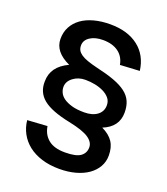

<svg xmlns="http://www.w3.org/2000/svg" viewBox="-144 -826 859 990"><g transform="rotate(20 286.0 -330.5)"><path d="M297 65Q243 65 200 51.5Q157 38 126.5 14Q96 -10 78 -43Q60 -76 56 -115L165 -122Q172 -77 204 -51Q236 -25 295 -25Q356 -25 380.5 -43Q405 -61 405 -92Q405 -121 373 -142.5Q341 -164 263 -180Q160 -201 115.5 -237.5Q71 -274 73 -334Q73 -416 162 -457Q74 -497 74 -568Q74 -605 89.5 -634Q105 -663 133 -683.5Q161 -704 201.5 -715Q242 -726 291 -726Q386 -726 445 -680.5Q504 -635 515 -552L408 -546Q400 -590 367.5 -613.5Q335 -637 283 -637Q240 -637 212.5 -619Q185 -601 185 -572Q185 -557 191 -546Q197 -535 210.5 -525.5Q224 -516 246.5 -508Q269 -500 302 -492Q360 -479 400.5 -464Q441 -449 466.5 -429.5Q492 -410 503.5 -384Q515 -358 515 -323Q515 -244 433 -211Q475 -191 494.5 -161.5Q514 -132 514 -87Q514 -53 498 -25Q482 3 453.5 23Q425 43 385 54Q345 65 297 65ZM318 -253Q363 -253 389.5 -273Q416 -293 416 -327Q416 -350 402.5 -366Q389 -382 367.5 -392.5Q346 -403 320 -408Q294 -413 268 -413Q229 -413 201 -391.5Q173 -370 173 -340Q173 -324 180.5 -308.5Q188 -293 205 -281Q222 -269 249.5 -261Q277 -253 318 -253Z"/></g></svg>

Font: Geist Med
Style: Regular
Weight: 400
Designer: Basement.studio, Andrés Briganti, Mateo Zaragoza
Foundry: Basement.studio, Vercel, Andrés Briganti, Guido Ferreyra, Mateo Zaragoza
Version: Version 1.401